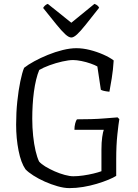

<svg xmlns="http://www.w3.org/2000/svg" viewBox="-20 -968 711 988"><path d="M337 0Q310 0 276.5 -9.5Q243 -19 210.5 -33.5Q178 -48 151.5 -65Q125 -82 111 -97Q88 -130 75.5 -193Q63 -256 63 -327Q63 -389 69 -446Q75 -503 84.5 -549Q94 -595 104 -619Q124 -635 156 -652.5Q188 -670 226 -685.5Q264 -701 302.5 -710.5Q341 -720 373 -720Q406 -720 442 -711Q478 -702 511 -687.5Q544 -673 565 -657Q562 -608 555 -565Q548 -522 543 -496Q524 -498 514 -500.5Q504 -503 499 -506L481 -626Q469 -633 446.5 -641Q424 -649 399 -654Q374 -659 356 -659Q334 -659 300.5 -651.5Q267 -644 234.5 -632Q202 -620 182 -608Q173 -587 166 -558Q159 -529 154.5 -495.5Q150 -462 148 -426.5Q146 -391 146 -357Q146 -312 150.5 -269Q155 -226 163 -192Q171 -158 181 -137Q192 -124 213.5 -111Q235 -98 261 -86.5Q287 -75 313 -68Q339 -61 357 -61Q381 -61 408.5 -65Q436 -69 461 -75Q486 -81 502 -87V-198Q502 -236 506 -263Q510 -290 514 -300H363Q363 -318 367 -333Q371 -348 376 -354Q411 -354 448.5 -355Q486 -356 521.5 -359Q557 -362 585 -364L594 -355Q590 -332 584 -276Q578 -220 578 -149V-63Q564 -54 537.5 -43Q511 -32 477.5 -22Q444 -12 408 -6Q372 0 337 0ZM347 -775Q334 -775 315.5 -792Q297 -809 269.5 -843Q242 -877 202 -927Q205 -933 211 -939Q217 -945 226 -948L347 -851L466 -948Q475 -945 481.5 -939.5Q488 -934 490 -928Q449 -876 421.5 -841.5Q394 -807 376.5 -791Q359 -775 347 -775Z"/></svg>

Font: Texturina Medium 12pt ExtraLight
Style: Regular
Weight: 250
Version: Version 1.002